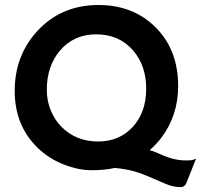

<svg xmlns="http://www.w3.org/2000/svg" viewBox="-20 -682 819 783"><path d="M448.2 2.9Q407.2 12.2 353.5 12.2Q299.8 12.2 240 -11.2Q180.2 -34.7 135.7 -77.1Q40 -168.5 40 -311Q40 -455.6 132.8 -556.2Q230.5 -661.6 381.8 -661.6Q519.5 -661.6 610.4 -574.7Q706.5 -481.9 706.5 -331.5Q706.5 -210.9 638.2 -120.6Q616.7 -92.3 590.3 -69.8Q607.9 -64.9 632.8 -53.7Q686 -28.8 733.4 -27.8H743.2Q768.6 -27.8 776.9 -34.7L778.8 -33.2L741.7 60.1Q734.9 81.1 715.8 81.1Q688 81.1 659.2 69.3Q630.4 57.6 607.7 47.4Q585 37.1 564.5 29.3Q543.9 21.5 525.4 16.1Q493.7 7.3 448.2 2.9ZM170.9 -316.4Q170.9 -271 186.8 -232.2Q202.6 -193.4 230.5 -165Q290 -105 379.9 -105Q465.8 -105 520 -163.1Q576.2 -222.7 576.2 -320.8Q576.2 -413.6 523.4 -475.6Q466.3 -542 372.1 -542Q280.3 -542 223.6 -474.6Q170.9 -411.1 170.9 -316.4Z"/></svg>

Font: Hammersmith One
Style: Regular
Weight: 400
Designer: Nicole Fally
Foundry: Nicole Fally
Version: Version 1.003